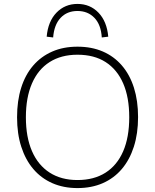

<svg xmlns="http://www.w3.org/2000/svg" viewBox="-20 -951 791 979"><path d="M375 8Q304 8 247 -17Q190 -42 150 -89Q110 -136 88.5 -202.5Q67 -269 67 -353Q67 -437 88 -503.5Q109 -570 149 -616.5Q189 -663 246 -688Q303 -713 375 -713Q447 -713 504 -688.5Q561 -664 601.5 -617Q642 -570 663 -503.5Q684 -437 684 -354Q684 -270 662.5 -203Q641 -136 601 -89Q561 -42 504 -17Q447 8 375 8ZM375 -33Q459 -33 518 -70.5Q577 -108 608 -179.5Q639 -251 639 -353Q639 -455 608 -526Q577 -597 518.5 -634.5Q460 -672 375 -672Q292 -672 233 -634.5Q174 -597 143 -525.5Q112 -454 112 -353Q112 -252 143 -180.5Q174 -109 233 -71Q292 -33 375 -33ZM251 -760 218 -764Q225 -842 268 -886.5Q311 -931 375 -931Q439 -931 482 -886.5Q525 -842 532 -764L499 -760Q495 -825 461.5 -860Q428 -895 375 -895Q322 -895 289 -860Q256 -825 251 -760Z"/></svg>

Font: Nunito Sans 12pt ExtraLight 12pt ExtraLight
Style: Regular
Weight: 250
Version: Version 3.101;gftools[0.9.27]